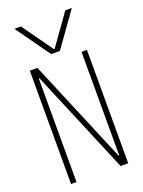

<svg xmlns="http://www.w3.org/2000/svg" viewBox="-182 -1081 863 1162"><g transform="rotate(-20 250.0 -500.0)"><path d="M65 -1000H107L248 -802H252L393 -1000H435L278 -780H222ZM66 0V-730H115L395 -63H399V-730H434V0H385L105 -667H101V0Z"/></g></svg>

Font: M PLUS Code Latin ExtraLight
Style: Regular
Weight: 250
Designer: Coji Morishita
Foundry: UNDERFOREST DESIGN
Version: Version 1.002; ttfautohint (v1.8.3)